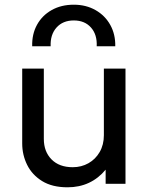

<svg xmlns="http://www.w3.org/2000/svg" viewBox="-20 -782 634 817"><path d="M267.5 15Q202 15 159.2 -11.5Q116.5 -38 95.5 -80.5Q74.5 -123 74.5 -171.5V-490H166.5V-191Q166.5 -137 199.2 -103.8Q232 -70.5 289.5 -70.5Q326.5 -70.5 356.5 -87.5Q386.5 -104.5 404.2 -135.2Q422 -166 422 -206.5V-490H514V0H429.5V-60Q399 -23 358.2 -4Q317.5 15 267.5 15ZM117 -585Q115.5 -636.5 137.5 -676.5Q159.5 -716.5 200 -739.2Q240.5 -762 294 -762Q346 -762 386.5 -739Q427 -716 449.2 -676Q471.5 -636 470.5 -585H391.5Q394 -634.5 367.2 -664.8Q340.5 -695 294 -695Q247.5 -695 220.5 -664.8Q193.5 -634.5 195.5 -585Z"/></svg>

Font: Geologica Cursive Light
Style: Regular
Weight: 300
Designer: Sindre Bremnes, Frode Helland
Foundry: Monokrom Skriftforlag AS
Version: Version 1.010;gftools[0.9.28]